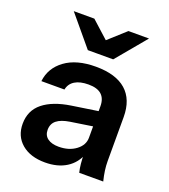

<svg xmlns="http://www.w3.org/2000/svg" viewBox="-137 -838 832 947"><g transform="rotate(20 279.0 -365.0)"><path d="M385 0Q380 -20 377.5 -44Q375 -68 375 -102H371V-344Q371 -384 348.5 -404.5Q326 -425 280 -425Q235 -425 208.5 -408.5Q182 -392 176 -361H55Q63 -432 123 -476Q183 -520 284 -520Q389 -520 443 -472.5Q497 -425 497 -333V-102Q497 -78 500.5 -53Q504 -28 511 0ZM208 10Q131 10 85.5 -28.5Q40 -67 40 -132Q40 -202 91 -243Q142 -284 235 -298L394 -322V-242L256 -221Q211 -214 188.5 -196Q166 -178 166 -146Q166 -117 187 -101.5Q208 -86 245 -86Q299 -86 335 -113Q371 -140 371 -179L385 -102Q365 -47 319.5 -18.5Q274 10 208 10ZM218 -583 87 -740H195L339 -610H230L374 -740H482L351 -583Z"/></g></svg>

Font: Instrument Sans SemiBold
Style: Regular
Weight: 600
Designer: Rodrigo Fuenzalida
Foundry: fragTYPE
Version: Version 1.000;gftools[0.9.28]